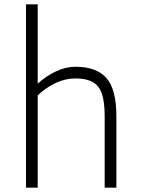

<svg xmlns="http://www.w3.org/2000/svg" viewBox="-20 -866 652 886"><path d="M517 -330V0H463V-330Q463 -395 450.5 -432.5Q438 -470 408.5 -487Q379 -504 328 -504Q281 -504 236.5 -483Q192 -462 154 -426V0H100V-846H154V-480Q192 -515 238 -536.5Q284 -558 328 -558Q425 -558 471 -506Q517 -454 517 -330Z"/></svg>

Font: Biryani UltraLight
Style: Regular
Weight: 250
Designer: Dan Reynolds and Mathieu Réguer
Foundry: Dan Reynolds and Mathieu Réguer
Version: Version 1.003; ttfautohint (v1.1) -l 5 -r 5 -G 72 -x 0 -D la